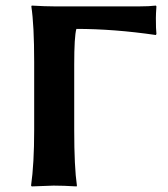

<svg xmlns="http://www.w3.org/2000/svg" viewBox="-20 -668 603 691"><path d="M247.1 -435.1V-200.2Q247.1 -66.4 256.8 0L255.9 2.9Q208 0 172.9 0Q172.9 0 94.2 2.9L91.8 0Q103 -78.1 103 -200.2V-444.8Q103 -577.6 92.8 -645L94.2 -647.9Q143.1 -645 176.8 -645H481Q517.1 -645 541 -647.9L543 -645Q541 -617.2 541 -603Q541 -562 543 -545.9L541 -542Q389.2 -564 254.9 -564Q247.1 -537.1 247.1 -435.1Z"/></svg>

Font: Linux Biolinum O
Style: Bold
Weight: 700
Designer: Philipp H. Poll
Foundry: Philipp H. Poll
Version: Version 1.3.2